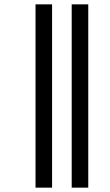

<svg xmlns="http://www.w3.org/2000/svg" viewBox="-20 -815 504 881"><path d="M309 46H385V-795H309ZM143 46H219V-795H143Z"/></svg>

Font: Noto Sans Kannada UI ExtraCondensed
Style: Regular
Weight: 400
Width: 2
Designer: Jelle Bosma - Monotype Design Team
Foundry: Monotype Imaging Inc.
Version: Version 2.005